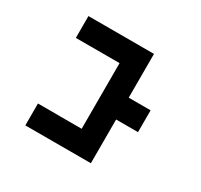

<svg xmlns="http://www.w3.org/2000/svg" viewBox="-197 -1060 1594 1521"><g transform="rotate(30 600.0 -300.0)"><path d="M200.2 200.2V0H399.9V0.5H600.1V-600.1H200.2V-799.8H799.8V-399.4H1000V-199.7H799.8V200.2Z"/></g></svg>

Font: QuinqueFive
Style: Regular
Weight: 400
Monospace: yes
Designer: GGBotNet
Foundry: GGBotNet
Version: 1.1